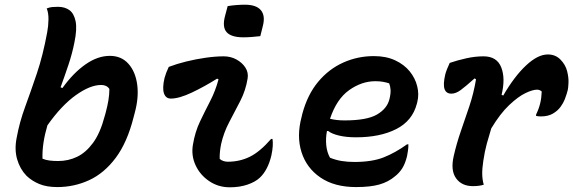

<svg xmlns="http://www.w3.org/2000/svg" viewBox="-20 -786 2442 818"><path d="M549 -286Q522 -179 473 -113.5Q424 -48 360 -18.5Q296 11 224 11Q179 11 147.5 -2Q116 -15 93 -37Q65 -66 53 -107.5Q41 -149 51 -199Q63 -265 87 -330.5Q111 -396 137 -473Q163 -550 181 -648Q186 -674 186.5 -702.5Q187 -731 179 -750Q191 -755 202.5 -756Q214 -757 227 -757Q256 -757 275.5 -743Q295 -729 302 -696Q309 -663 297 -605Q288 -559 272 -511Q256 -463 238 -414L246 -411Q292 -475 344 -511.5Q396 -548 448 -548Q497 -548 527 -514.5Q557 -481 564.5 -426Q572 -371 554 -305ZM411 -424Q364 -424 303 -380.5Q242 -337 182 -252Q171 -215 165.5 -179.5Q160 -144 161 -110Q175 -104 191.5 -102Q208 -100 228 -100Q271 -100 308.5 -118Q346 -136 376.5 -177.5Q407 -219 426 -291L430 -305Q438 -335 442 -359.5Q446 -384 446 -407Q435 -424 411 -424Z M699 -501Q733 -514 773.5 -524Q814 -534 856 -540Q898 -546 933 -546Q963 -546 987.5 -532.5Q1012 -519 1025.5 -498Q1039 -477 1035 -452Q1027 -401 1003.5 -355.5Q980 -310 956.5 -265.5Q933 -221 922 -172Q915 -137 916 -109Q930 -97 951 -97Q1001 -97 1044 -118Q1087 -139 1135 -194H1141Q1143 -181 1142 -163.5Q1141 -146 1136 -123Q1121 -61 1087 -29Q1068 -11 1034.5 0.5Q1001 12 959 12Q910 12 871 -14.5Q832 -41 813 -82.5Q794 -124 802 -170Q811 -224 832 -268Q853 -312 875.5 -355.5Q898 -399 911 -448L905 -451Q851 -417 797 -391.5Q743 -366 708 -366Q686 -366 678.5 -388.5Q671 -411 681 -454Q687 -476 699 -501ZM950 -760Q968 -763 987.5 -764.5Q1007 -766 1023 -766Q1072 -766 1091.5 -742.5Q1111 -719 1100 -676L1089 -632Q1072 -630 1053 -628.5Q1034 -627 1017 -627Q965 -627 945.5 -649Q926 -671 939 -719Z M1573 -547Q1625 -547 1663.5 -529Q1702 -511 1725.5 -482Q1749 -453 1757.5 -418.5Q1766 -384 1758 -352L1756 -344Q1737 -271 1668 -236Q1599 -201 1497 -201Q1455 -201 1424 -208.5Q1393 -216 1378 -228H1373Q1367 -197 1370 -167Q1373 -137 1386 -114Q1411 -104 1436 -100Q1461 -96 1490 -96Q1565 -96 1614.5 -115.5Q1664 -135 1714 -171H1720Q1720 -156 1718 -143.5Q1716 -131 1714 -120Q1706 -88 1693.5 -68.5Q1681 -49 1663 -35Q1635 -11 1596.5 0Q1558 11 1497 11Q1405 11 1345.5 -29.5Q1286 -70 1264.5 -138Q1243 -206 1265 -288L1268 -301Q1290 -383 1335.5 -437.5Q1381 -492 1442.5 -519.5Q1504 -547 1573 -547ZM1579 -440Q1521 -440 1467.5 -402Q1414 -364 1386 -280Q1413 -273 1448 -273Q1543 -273 1586 -298Q1629 -323 1639 -363Q1645 -387 1644 -403Q1643 -419 1638 -431Q1625 -435 1611.5 -437.5Q1598 -440 1579 -440Z M1896 -518Q1928 -529 1966 -537.5Q2004 -546 2040 -546Q2097 -546 2115.5 -499Q2134 -452 2117 -382L2124 -379Q2171 -460 2221 -507Q2271 -554 2314 -554Q2346 -554 2367 -533Q2389 -511 2396 -483.5Q2403 -456 2402 -433.5Q2401 -411 2399 -403L2394 -385Q2392 -378 2386 -362.5Q2380 -347 2368 -330.5Q2356 -314 2335.5 -302Q2315 -290 2284 -290Q2279 -290 2274.5 -290.5Q2270 -291 2264 -292V-298Q2276 -323 2281.5 -346Q2287 -369 2288 -396Q2280 -404 2268 -404Q2249 -404 2218 -389Q2187 -374 2149 -338Q2111 -302 2073 -239Q2063 -207 2054 -174Q2045 -141 2039 -100Q2034 -67 2034.5 -43.5Q2035 -20 2041 1Q2022 7 1995 7Q1947 7 1923 -26.5Q1899 -60 1913 -121Q1925 -174 1943 -226Q1961 -278 1979.5 -333Q1998 -388 2008 -448L2002 -452Q1964 -418 1943 -402.5Q1922 -387 1903 -387Q1881 -387 1874 -406.5Q1867 -426 1877 -469Q1880 -480 1884.5 -491.5Q1889 -503 1896 -518Z"/></svg>

Font: Recursive Mn Csl St SmB
Style: Italic
Weight: 600
Italic angle: -15°
Monospace: yes
Version: Version 1.079;hotconv 1.0.112;makeotfexe 2.5.65598; ttfautoh